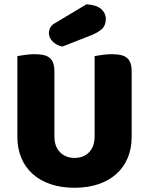

<svg xmlns="http://www.w3.org/2000/svg" viewBox="-20 -871 704 907"><path d="M602 -224Q602 -170 583.5 -125.5Q565 -81 530 -49.5Q495 -18 445 -1Q395 16 332 16Q269 16 219 -1Q169 -18 134 -49.5Q99 -81 80.5 -125.5Q62 -170 62 -224V-606Q73 -608 97 -611.5Q121 -615 143 -615Q166 -615 183.5 -611.5Q201 -608 213 -599Q225 -590 231 -574Q237 -558 237 -532V-227Q237 -179 263.5 -152Q290 -125 332 -125Q375 -125 401 -152Q427 -179 427 -227V-606Q438 -608 462 -611.5Q486 -615 508 -615Q531 -615 548.5 -611.5Q566 -608 578 -599Q590 -590 596 -574Q602 -558 602 -532ZM389 -851Q438 -847 459 -827.5Q480 -808 480 -782Q480 -753 463.5 -736Q447 -719 412 -705L275 -651Q246 -657 228.5 -675Q211 -693 211 -715Q211 -729 218.5 -742Q226 -755 242 -763Z"/></svg>

Font: Baloo Thambi
Style: Regular
Weight: 400
Designer: Aadarsh Rajan and Ek Type
Foundry: Ek Type
Version: Version 1.443;PS 1.000;hotconv 16.6.51;makeotf.lib2.5.65220;